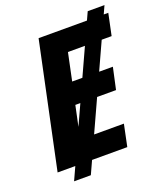

<svg xmlns="http://www.w3.org/2000/svg" viewBox="-151 -859 878 1033"><g transform="rotate(-20 288.0 -342.5)"><path d="M93 75 475 -760H571L189 75ZM26 0 177 -714H576L550 -590H300L267 -433H500L473 -309H240L201 -125H451L425 0Z"/></g></svg>

Font: Noto IKEA Latin
Style: Bold Italic
Weight: 700
Italic angle: -12°
Designer: Monotype Design Team
Foundry: Monotype Imaging Inc.
Version: Version 1.0